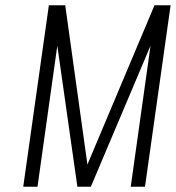

<svg xmlns="http://www.w3.org/2000/svg" viewBox="-20 -707 666 727"><path d="M68 0H122L197 -534L273 0H324L550 -534L475 0H529L626 -687H565L311 -84L227 -687H165Z"/></svg>

Font: Secuela Light
Style: Italic
Weight: 300
Italic angle: -8°
Designer: Fernando Haro
Foundry: deFharo
Version: Version 1.708